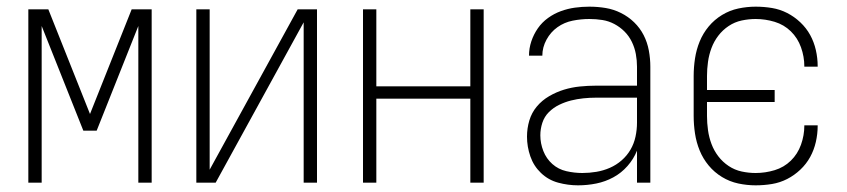

<svg xmlns="http://www.w3.org/2000/svg" viewBox="-20 -548 2540 576"><path d="M65 0V-520H125L250 -206L375 -520H435V0H395V-470L270 -156H230L105 -470V0Z M569 0V-520H609V-39L873 -520H931V0H891V-481L627 0Z M1069 0V-520H1109V-289H1391V-520H1431V0H1391V-252H1109V0Z M1714 8Q1684 8 1654.5 0Q1625 -8 1603 -29Q1581 -50 1571 -79Q1561 -108 1561 -138Q1561 -163 1568 -186.5Q1575 -210 1590.5 -228.5Q1606 -247 1627.5 -259.5Q1649 -272 1672 -279Q1695 -286 1719.5 -288.5Q1744 -291 1768 -291H1891V-348Q1891 -367 1887.5 -386Q1884 -405 1875.5 -422.5Q1867 -440 1853.5 -453.5Q1840 -467 1823 -476Q1806 -485 1787 -488Q1768 -491 1748 -491Q1723 -491 1698 -486Q1673 -481 1652.5 -466.5Q1632 -452 1619.5 -429Q1607 -406 1607 -381H1567Q1567 -403 1574 -424Q1581 -445 1593.5 -463Q1606 -481 1624 -494Q1642 -507 1662.5 -514.5Q1683 -522 1704.5 -525Q1726 -528 1748 -528Q1773 -528 1797 -524Q1821 -520 1843 -509Q1865 -498 1882.5 -481Q1900 -464 1911 -442.5Q1922 -421 1926.5 -396.5Q1931 -372 1931 -348V0H1891V-96Q1881 -71 1862.5 -50Q1844 -29 1820 -16Q1796 -3 1769 2.5Q1742 8 1714 8ZM1727 -29Q1748 -29 1769 -32.5Q1790 -36 1809.5 -44.5Q1829 -53 1845 -67Q1861 -81 1871.5 -99Q1882 -117 1886.5 -138Q1891 -159 1891 -180V-255H1768Q1749 -255 1730 -253Q1711 -251 1693 -246.5Q1675 -242 1657.5 -233.5Q1640 -225 1626.5 -211.5Q1613 -198 1607 -179.5Q1601 -161 1601 -142Q1601 -118 1610 -95Q1619 -72 1637 -56Q1655 -40 1679 -34.5Q1703 -29 1727 -29Z M2247 8Q2221 8 2195 2.5Q2169 -3 2146 -17Q2123 -31 2106 -51.5Q2089 -72 2079 -96.5Q2069 -121 2065 -147.5Q2061 -174 2061 -200V-320Q2061 -346 2065 -372.5Q2069 -399 2079 -423.5Q2089 -448 2106 -468.5Q2123 -489 2146 -503Q2169 -517 2195 -522.5Q2221 -528 2247 -528Q2272 -528 2296 -524Q2320 -520 2341.5 -509Q2363 -498 2381 -481Q2399 -464 2410.5 -443Q2422 -422 2427.5 -398Q2433 -374 2433 -350Q2433 -349 2433 -349Q2433 -349 2433 -348H2393Q2393 -348 2393 -348.5Q2393 -349 2393 -349Q2393 -378 2383 -406Q2373 -434 2352.5 -454Q2332 -474 2304 -482.5Q2276 -491 2247 -491Q2226 -491 2205 -486.5Q2184 -482 2166 -470Q2148 -458 2135 -441Q2122 -424 2114.5 -404Q2107 -384 2104 -362.5Q2101 -341 2101 -320V-278H2304V-242H2101V-200Q2101 -179 2104 -157.5Q2107 -136 2114.5 -116Q2122 -96 2135 -79Q2148 -62 2166 -50Q2184 -38 2205 -33.5Q2226 -29 2247 -29Q2276 -29 2304 -37.5Q2332 -46 2352.5 -66Q2373 -86 2383 -114Q2393 -142 2393 -171Q2393 -171 2393 -171.5Q2393 -172 2393 -172H2433Q2433 -171 2433 -171Q2433 -171 2433 -170Q2433 -146 2427.5 -122Q2422 -98 2410.5 -77Q2399 -56 2381 -39Q2363 -22 2341.5 -11Q2320 0 2296 4Q2272 8 2247 8Z"/></svg>

Font: Iosevka SS04 Extralight
Style: Regular
Weight: 200
Monospace: yes
Designer: Belleve Invis
Foundry: Belleve Invis
Version: Version 19.0.0; ttfautohint (v1.8.4)